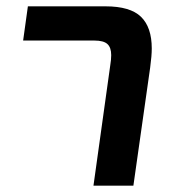

<svg xmlns="http://www.w3.org/2000/svg" viewBox="-20 -586 550 606"><path d="M328 -380Q331 -398 331 -412Q331 -436 319 -447Q307 -458 278 -458H53L68 -566H313Q391 -566 425 -533Q459 -500 459 -433Q459 -410 454 -373L401 0H275Z"/></svg>

Font: FiraGO Medium
Style: Italic
Weight: 500
Italic angle: -8°
Designer: bBox Type GmbH
Foundry: bBox Type GmbH
Version: Version 1.001